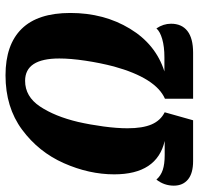

<svg xmlns="http://www.w3.org/2000/svg" viewBox="-32 -689 720 696"><g transform="rotate(-90 328.0 -341.0)"><path d="M435 -288Q448 -338 456 -391.5Q464 -445 464 -486Q464 -610 383 -610Q326 -610 290 -556Q254 -502 234 -418Q224 -374 217.5 -325.5Q211 -277 211 -239Q211 -184 225 -151.5Q239 -119 269 -104L240 -1H92Q48 -1 25.5 -19.5Q3 -38 3 -71Q3 -106 25 -134Q39 -118 60 -111Q81 -104 114 -104H165Q44 -132 44 -287Q44 -378 84.5 -469.5Q125 -561 206 -621Q287 -681 403 -681Q514 -681 571.5 -622.5Q629 -564 629 -446Q629 -324 572 -230Q515 -136 417 -105H468Q507 -105 534.5 -113Q562 -121 573 -134Q590 -109 590 -81Q590 -42 563.5 -21.5Q537 -1 485 -1H318V-103Q393 -136 435 -288Z"/></g></svg>

Font: Sansita
Style: Bold Italic
Weight: 700
Italic angle: -11°
Designer: Pablo Cosgaya
Foundry: Omnibus-Type
Version: Version 1.006